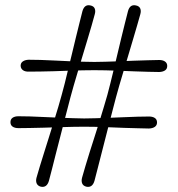

<svg xmlns="http://www.w3.org/2000/svg" viewBox="-20 -721 688 744"><path d="M253 -344Q248.5 -326 241.8 -300.8Q235 -275.5 227.5 -246Q220 -216.5 212 -185.5Q204 -154.5 196.2 -124.2Q188.5 -94 181.8 -67.2Q175 -40.5 169.5 -20Q161.5 7 138.5 2.5Q126.5 -0.5 122.2 -10Q118 -19.5 121.5 -32.5Q126.5 -50.5 134.2 -75.8Q142 -101 151.2 -130.5Q160.5 -160 170.2 -191Q180 -222 189.2 -252Q198.5 -282 206.2 -308Q214 -334 219 -353Q224.5 -372 230.8 -397.5Q237 -423 244.2 -452.5Q251.5 -482 259 -513.2Q266.5 -544.5 273.8 -574.8Q281 -605 287.8 -631.5Q294.5 -658 299.5 -678Q307.5 -705 330 -700Q343 -697.5 347 -688Q351 -678.5 347 -665Q342 -646.5 334.8 -621.2Q327.5 -596 318.5 -566.2Q309.5 -536.5 300.2 -505.5Q291 -474.5 282 -444.8Q273 -415 265.5 -389Q258 -363 253 -344ZM345.5 -481Q363.5 -481 388.2 -481.8Q413 -482.5 441.5 -483.5Q470 -484.5 498.8 -485.8Q527.5 -487 552.8 -487.5Q578 -488 597 -488.5Q611 -488.5 619.5 -482.5Q628 -476.5 628 -465.5Q628 -454 619.5 -448.2Q611 -442.5 597 -442Q579.5 -442 554.5 -442.8Q529.5 -443.5 501 -444.5Q472.5 -445.5 443.5 -446.8Q414.5 -448 389.2 -448.5Q364 -449 345.5 -449Q327 -449 301.2 -448.5Q275.5 -448 246.2 -447Q217 -446 188.2 -445Q159.5 -444 134 -443.8Q108.5 -443.5 91 -443.5Q77.5 -443 69 -449Q60.5 -455 60 -466Q60 -477.5 68.8 -483.2Q77.5 -489 91 -489.5Q110 -489.5 136 -488.8Q162 -488 190.8 -486.5Q219.5 -485 248.5 -483.8Q277.5 -482.5 302.8 -481.8Q328 -481 345.5 -481ZM306 -230Q287.5 -230 261.8 -229.5Q236 -229 206.8 -228Q177.5 -227 148.5 -226.2Q119.5 -225.5 94.2 -225Q69 -224.5 51.5 -224.5Q37.5 -224.5 29 -230.2Q20.5 -236 20.5 -247.5Q20.5 -259 29 -264.8Q37.5 -270.5 51.5 -270.5Q70.5 -270.5 96.2 -269.8Q122 -269 151 -267.5Q180 -266 208.8 -265Q237.5 -264 263 -263Q288.5 -262 306 -262Q324 -262 348.8 -262.8Q373.5 -263.5 402 -264.5Q430.5 -265.5 459.2 -266.8Q488 -268 513.2 -268.8Q538.5 -269.5 557.5 -269.5Q571.5 -269.5 580 -263.8Q588.5 -258 588.5 -246.5Q588.5 -235.5 580 -229.5Q571.5 -223.5 557 -223Q539.5 -223.5 514.8 -224Q490 -224.5 461.2 -225.5Q432.5 -226.5 403.8 -227.8Q375 -229 349.5 -229.5Q324 -230 306 -230ZM346 -20Q338 7 315 2.5Q302.5 -0.5 298.5 -10Q294.5 -19.5 298 -32.5Q303 -50.5 310.5 -75.8Q318 -101 327.2 -130.5Q336.5 -160 346.5 -191Q356.5 -222 365.8 -252Q375 -282 382.8 -308Q390.5 -334 396 -353Q401 -372 407.5 -397.5Q414 -423 421 -452.5Q428 -482 435.5 -513.2Q443 -544.5 450.2 -574.8Q457.5 -605 464.2 -631.5Q471 -658 476 -678Q483.5 -705 506.5 -700Q519.5 -697.5 523.5 -688Q527.5 -678.5 523.5 -665Q518.5 -646.5 511 -621Q503.5 -595.5 494.8 -566Q486 -536.5 476.8 -505.5Q467.5 -474.5 458.5 -444.5Q449.5 -414.5 442 -388.8Q434.5 -363 429.5 -344Q425 -326 418.2 -300.8Q411.5 -275.5 404 -246Q396.5 -216.5 388.5 -185.5Q380.5 -154.5 372.8 -124.2Q365 -94 358.2 -67.2Q351.5 -40.5 346 -20Z"/></svg>

Font: Fraunces Wonky
Style: Regular
Weight: 400
Version: Version 1.000;[b76b70a41]